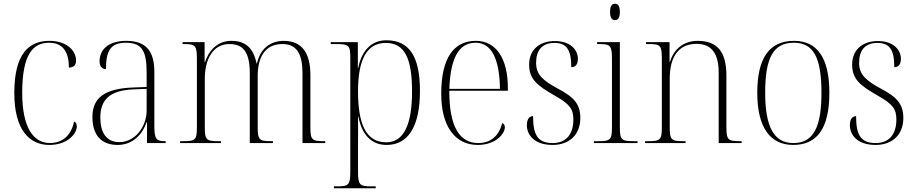

<svg xmlns="http://www.w3.org/2000/svg" viewBox="-20 -760 4865 1020"><path d="M242 10C339 10 388 -50 388 -88C388 -101 384 -110 374 -115C360 -50 321 -1 246 0C159 0 98 -79 98 -267C98 -473 156 -533 241 -533C317 -533 346 -480 346 -401C369 -401 384 -412 384 -438C384 -494 331 -543 243 -543C135 -543 56 -477 56 -266C56 -69 137 10 242 10Z M605 10C686 10 737 -47 759 -111H761V0H860V-10H856C809 -10 800 -23 800 -93V-377C800 -489 756 -543 651 -543C552 -543 509 -493 509 -435C509 -408 521 -393 543 -393C543 -490 567 -533 649 -533C739 -533 759 -482 759 -373V-298L683 -295C540 -289 471 -243 471 -139C471 -39 521 10 605 10ZM614 -5C545 -5 513 -56 513 -135C513 -226 558 -279 686 -285L759 -288V-173C759 -86 697 -5 614 -5Z M937 0H1154V-10H1142C1075 -10 1068 -17 1068 -86V-341C1068 -444 1110 -526 1199 -526C1277 -526 1307 -476 1307 -370V0H1430V-10H1421C1356 -10 1349 -17 1349 -86V-356C1349 -453 1386 -526 1480 -526C1557 -526 1587 -473 1587 -370V0H1708V-10H1702C1637 -10 1629 -17 1629 -84V-360C1629 -481 1583 -543 1486 -543C1413 -542 1362 -499 1345 -423H1343C1326 -504 1286 -543 1209 -543C1143 -543 1092 -501 1069 -429H1067V-536H950V-526H959C1018 -526 1026 -517 1026 -448V-86C1026 -17 1019 -10 953 -10H937Z M1754 240H1976V230H1951C1891 230 1882 222 1882 152V7C1882 -51 1883 -104 1882 -140H1884C1903 -43 1954 10 2034 10C2144 10 2211 -81 2211 -277C2211 -462 2153 -546 2033 -546C1951 -546 1901 -489 1883 -399H1881V-536H1737V-526H1766C1834 -526 1841 -519 1841 -452V152C1841 222 1832 230 1772 230H1754ZM2032 -4C1922 -4 1882 -105 1882 -276C1882 -436 1925 -532 2029 -532C2129 -532 2169 -452 2169 -274C2169 -96 2124 -4 2032 -4Z M2518 10C2613 10 2662 -49 2662 -84C2662 -95 2657 -103 2648 -106C2631 -40 2589 0 2520 0C2424 0 2366 -84 2367 -278H2678V-293C2678 -450 2615 -543 2508 -543C2390 -543 2324 -451 2324 -262C2324 -88 2398 10 2518 10ZM2636 -288H2367C2373 -444 2413 -533 2507 -533C2594 -533 2634 -441 2636 -288Z M2916 10C3005 10 3063 -45 3063 -133C3063 -206 3030 -244 2944 -289C2867 -331 2828 -362 2828 -426C2828 -492 2859 -532 2925 -532C2987 -532 3015 -500 3015 -403C3038 -403 3050 -419 3050 -448C3050 -496 3009 -542 2928 -542C2843 -542 2791 -493 2791 -417C2791 -340 2832 -306 2929 -251C3008 -206 3026 -180 3026 -125C3026 -46 2987 0 2916 0C2834 0 2812 -47 2812 -143C2793 -143 2779 -128 2779 -95C2779 -46 2815 10 2916 10Z M3247 -653C3262 -653 3273 -663 3273 -697C3273 -730 3262 -740 3247 -740C3232 -740 3221 -730 3221 -697C3221 -663 3232 -653 3247 -653ZM3135 0H3367V-10H3346C3280 -10 3273 -18 3273 -86V-536H3152V-526H3164C3222 -526 3231 -518 3231 -448V-85C3231 -17 3223 -10 3158 -10H3135Z M3407 0H3622V-10H3611C3545 -10 3538 -17 3538 -87V-343C3538 -450 3579 -527 3680 -527C3767 -527 3798 -467 3798 -373V0H3920V-10H3911C3846 -10 3839 -18 3839 -87V-358C3839 -484 3792 -543 3686 -543C3617 -543 3561 -504 3539 -431H3537V-536H3412V-526H3428C3488 -526 3496 -518 3496 -450V-87C3496 -17 3489 -10 3423 -10H3407Z M4194 10C4320 10 4386 -77 4386 -267C4386 -455 4320 -543 4198 -543C4068 -543 4003 -453 4003 -267C4003 -78 4075 10 4194 10ZM4195 0C4091 0 4045 -87 4045 -267C4045 -451 4087 -533 4197 -533C4302 -533 4344 -454 4344 -267C4344 -91 4305 0 4195 0Z M4632 10C4721 10 4779 -45 4779 -133C4779 -206 4746 -244 4660 -289C4583 -331 4544 -362 4544 -426C4544 -492 4575 -532 4641 -532C4703 -532 4731 -500 4731 -403C4754 -403 4766 -419 4766 -448C4766 -496 4725 -542 4644 -542C4559 -542 4507 -493 4507 -417C4507 -340 4548 -306 4645 -251C4724 -206 4742 -180 4742 -125C4742 -46 4703 0 4632 0C4550 0 4528 -47 4528 -143C4509 -143 4495 -128 4495 -95C4495 -46 4531 10 4632 10Z"/></svg>

Font: Noto Serif Display SemiCondensed ExtraLight
Style: Regular
Weight: 200
Width: 4
Designer: Monotype Design Team
Foundry: Monotype Imaging Inc.
Version: Version 2.009